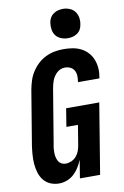

<svg xmlns="http://www.w3.org/2000/svg" viewBox="-104 -1029 709 1096"><g transform="rotate(-10 250.0 -481.0)"><path d="M148 8Q121 8 97.5 -2Q74 -12 58.5 -31.5Q43 -51 35.5 -76Q28 -101 26 -127Q24 -153 26 -180Q28 -207 32 -234L84 -548Q89 -574 97 -599Q105 -624 120 -647.5Q135 -671 155.5 -690Q176 -709 200.5 -721Q225 -733 251.5 -738Q278 -743 303 -743Q330 -743 355.5 -739Q381 -735 403.5 -724Q426 -713 443 -695Q460 -677 469.5 -654Q479 -631 481.5 -605Q484 -579 479 -553L478 -543H354V-548Q357 -564 356 -580.5Q355 -597 347.5 -610.5Q340 -624 325.5 -631Q311 -638 294 -638Q282 -638 270 -633.5Q258 -629 248.5 -620.5Q239 -612 231.5 -601Q224 -590 219.5 -578.5Q215 -567 212 -555Q209 -543 207 -531L155 -217Q152 -204 151 -191Q150 -178 150.5 -165.5Q151 -153 154 -141Q157 -129 163 -119Q169 -109 180 -103Q191 -97 204 -97Q220 -97 236.5 -104Q253 -111 265 -124.5Q277 -138 283 -154Q289 -170 292 -187L311 -303H244L261 -408H453L386 0H269L286 -105Q277 -83 264.5 -62.5Q252 -42 234 -25.5Q216 -9 193.5 -0.5Q171 8 148 8ZM341 -800Q321 -800 302 -807.5Q283 -815 271.5 -830Q260 -845 257 -865Q254 -885 257 -905Q259 -920 266.5 -933Q274 -946 286.5 -954.5Q299 -963 313 -966.5Q327 -970 341 -970Q361 -970 379.5 -962.5Q398 -955 409.5 -940Q421 -925 424.5 -905Q428 -885 424 -865Q422 -850 415 -837Q408 -824 395.5 -815.5Q383 -807 369 -803.5Q355 -800 341 -800Z"/></g></svg>

Font: Iosevka Term Curly XBd Obl
Style: Regular
Weight: 800
Italic angle: -9°
Designer: Belleve Invis
Foundry: Belleve Invis
Version: Version 32.3.0